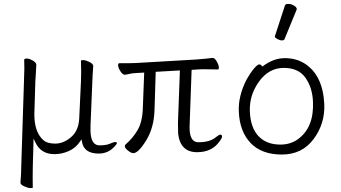

<svg xmlns="http://www.w3.org/2000/svg" viewBox="-20 -779 1747 984"><path d="M148 183Q146 185 135.5 185Q125 185 105.5 176.5Q86 168 85 159V157Q89 108 89 70L103 -367Q106 -435 104 -473Q105 -479 117 -479Q129 -479 146.5 -469.5Q164 -460 166 -449V-446Q166 -433 164 -407Q162 -381 161 -359L156 -193Q156 -103 201 -62Q221 -43 263 -43Q305 -43 344 -76Q383 -109 386 -172L395 -363Q397 -412 395 -468Q395 -471 406.5 -471Q418 -471 437 -462Q456 -453 458 -442Q454 -392 453 -355L444 -139Q443 -104 445 -89Q452 -34 490 -34Q524 -34 543 -42.5Q562 -51 570 -51Q590 -51 566 -27Q534 8 486 8Q410 8 400 -53L398 -65L391 -55Q369 -21 333 -5Q297 11 259 11Q189 11 161 -50L152 -69L148 78Q147 129 148 183Z M663 6Q651 6 631.5 -11Q612 -28 625 -40Q661 -71 685.5 -113Q710 -155 712 -226L719 -407L683 -405Q658 -404 644.5 -400.5Q631 -397 620 -396H619Q609 -396 598 -412.5Q587 -429 585.5 -442Q584 -455 592 -455H635Q661 -455 675 -456L985 -474Q1008 -476 1032 -478Q1056 -480 1068 -482H1071Q1080 -482 1090 -465.5Q1100 -449 1101.5 -436Q1103 -423 1096 -423L1032 -424H1012Q1002 -424 993 -423L962 -421L952 -141Q947 -50 997 -50Q1057 -50 1088 -77Q1102 -89 1109.5 -89Q1117 -89 1118 -80.5Q1119 -72 1104 -53Q1066 1 990 1Q904 1 893 -94Q892 -109 892 -149L902 -418L778 -411L772 -219Q770 -126 729.5 -60Q689 6 663 6ZM893 -94Q893 -94 893 -95Z M1204 -207Q1200 -286 1244 -372Q1264 -407 1282 -428Q1300 -449 1308.5 -449Q1317 -449 1325 -438Q1381 -481 1439.5 -481Q1498 -481 1542 -453Q1635 -393 1642 -245Q1646 -145 1587 -66Q1528 13 1424.5 13Q1321 13 1264.5 -46Q1208 -105 1204 -207ZM1417 -38Q1468 -38 1506 -65Q1590 -125 1584 -258Q1581 -330 1545.5 -380.5Q1510 -431 1434 -431Q1358 -431 1307.5 -361Q1257 -291 1260.5 -207.5Q1264 -124 1305 -81Q1346 -38 1417 -38ZM1438 -578Q1436 -572 1425 -572Q1414 -572 1401.5 -579Q1389 -586 1389 -590V-594L1440 -750Q1442 -759 1457 -759Q1472 -759 1486.5 -750.5Q1501 -742 1501 -732Q1501 -730 1500 -729Z"/></svg>

Font: LXGW WenKai TC Light
Style: Regular
Weight: 300
Designer: LXGW / Fontworks Inc.
Foundry: LXGW / Fontworks Inc.
Version: Version 1.330